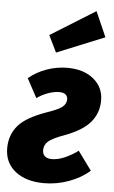

<svg xmlns="http://www.w3.org/2000/svg" viewBox="-64 -877 555 934"><g transform="rotate(5 213.5 -410.0)"><path d="M429 -407Q429 -346 391.5 -301Q354 -256 268 -224Q207 -202 188 -184.5Q169 -167 169 -142Q169 -123 180.5 -112.5Q192 -102 215 -102Q244 -102 277.5 -116.5Q311 -131 342 -154L409 -62Q367 -25 307.5 -3.5Q248 18 187 18Q99 18 46.5 -23.5Q-6 -65 -6 -136Q-6 -200 32 -245.5Q70 -291 169 -326Q228 -346 246 -361.5Q264 -377 264 -398Q264 -413 253.5 -421.5Q243 -430 223 -430Q198 -430 168.5 -419.5Q139 -409 114 -391L64 -484Q102 -516 151.5 -533.5Q201 -551 252 -551Q332 -551 380.5 -511Q429 -471 429 -407ZM423 -715 190 -620 150 -702 369 -838Z"/></g></svg>

Font: Fira Sans Condensed ExtraBold
Style: Italic
Weight: 800
Width: 3
Italic angle: -8°
Designer: bBox Type GmbH & Carrois Corporate GbR & Edenspiekermann AG
Foundry: bBox Type GmbH & Carrois Corporate GbR & Edenspiekermann AG
Version: Version 4.301